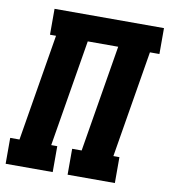

<svg xmlns="http://www.w3.org/2000/svg" viewBox="-82 -805 772 876"><g transform="rotate(10 303.5 -367.5)"><path d="M3 0V-120H46L128 -615H100V-735H607V-615H563L481 -120H509V0H290V-120H334L416 -615H275L193 -120H221V0Z"/></g></svg>

Font: Iosevka Etoile Heavy Oblique
Style: Regular
Weight: 900
Italic angle: -9°
Designer: Belleve Invis
Foundry: Belleve Invis
Version: Version 15.5.2; ttfautohint (v1.8.4)